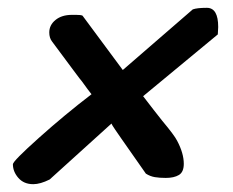

<svg xmlns="http://www.w3.org/2000/svg" viewBox="-20 -508 596 491"><path d="M509 -488Q538 -488 538 -439L537 -420L346 -262Q358 -246 373 -227Q388 -208 395 -199Q426 -162 433 -148Q450 -116 450 -89Q450 -68 437.5 -60.5Q425 -53 404 -53Q388 -53 376 -55Q364 -57 353 -64L290 -154Q283 -164 274.5 -176.5Q266 -189 265 -192L107 -49Q83 -37 65 -37Q41 -37 27 -53Q13 -69 13 -88Q13 -96 79.5 -155.5Q146 -215 214 -267Q203 -281 196 -291Q189 -301 183 -308L168 -328L113 -402Q106 -411 106 -425Q106 -444 122 -457Q138 -470 164 -470H175Q187 -470 191 -468L294 -329L473 -484Q484 -488 509 -488Z"/></svg>

Font: Sriracha
Style: Regular
Weight: 400
Designer: Suppakit Chalermlarp
Version: Version 1.002g